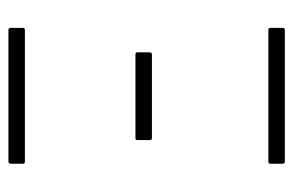

<svg xmlns="http://www.w3.org/2000/svg" viewBox="-140 -555 695 455"><g transform="rotate(-90 207.5 -327.5)"><path d="M52 -616Q47 -616 47 -621V-649Q47 -655 52 -655H364Q369 -655 369 -649V-621Q369 -616 364 -616ZM52 0Q47 0 47 -6V-34Q47 -39 52 -39H364Q369 -39 369 -34V-6Q369 0 364 0ZM107 -315Q103 -315 103 -321V-349Q103 -354 107 -354H306Q311 -354 311 -349V-321Q311 -315 306 -315Z"/></g></svg>

Font: Sofia Sans Condensed ExtraLight
Style: Regular
Weight: 250
Version: Version 4.100